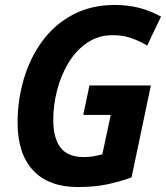

<svg xmlns="http://www.w3.org/2000/svg" viewBox="-20 -745 670 775"><path d="M294 10Q177 10 114 -57Q51 -124 51 -250Q51 -342 76.5 -427.5Q102 -513 151.5 -580Q201 -647 274.5 -686Q348 -725 444 -725Q497 -725 543 -713Q589 -701 630 -678L574 -561Q541 -581 507.5 -592Q474 -603 435 -603Q377 -603 332 -572.5Q287 -542 256.5 -491.5Q226 -441 210.5 -381Q195 -321 195 -262Q195 -187 224.5 -149Q254 -111 318 -111Q339 -111 356.5 -114Q374 -117 393 -122L427 -281H316L341 -400H589L511 -29Q462 -11 410.5 -0.5Q359 10 294 10Z"/></svg>

Font: Noto Sans SemiCondensed
Style: Bold Italic
Weight: 700
Width: 4
Italic angle: -12°
Designer: Monotype Design Team
Foundry: Monotype Imaging Inc.
Version: Version 2.013; ttfautohint (v1.8.4.7-5d5b)